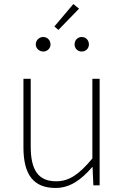

<svg xmlns="http://www.w3.org/2000/svg" viewBox="-20 -917 617 950"><path d="M255 13C328 13 383 -29 436 -90H438L442 0H473V-527H437V-133C372 -55 323 -20 258 -20C169 -20 132 -76 132 -192V-527H96V-188C96 -51 147 13 255 13ZM269 -769 371 -874 343 -897 249 -786ZM194 -662C214 -662 230 -678 230 -697C230 -718 214 -734 194 -734C174 -734 157 -718 157 -697C157 -678 174 -662 194 -662ZM384 -662C405 -662 420 -678 420 -697C420 -718 405 -734 384 -734C364 -734 349 -718 349 -697C349 -678 364 -662 384 -662Z"/></svg>

Font: Genne Gothic ExtraLight
Style: Regular
Weight: 250
Designer: Ryoko NISHIZUKA (kana & ideographs); Paul D. Hunt (Latin, Greek & Cyrillic); Wenlong ZHANG (bopomofo); Sandoll Communica
Foundry: Adobe Systems Incorporated
Version: Version 1.004;PS 1.004;hotconv 16.6.51;makeotf.lib2.5.65220